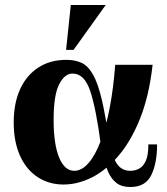

<svg xmlns="http://www.w3.org/2000/svg" viewBox="-20 -740 671 770"><path d="M235 0Q176 0 130.5 -30Q85 -60 60 -116Q35 -172 35 -249Q35 -326 60.5 -382Q86 -438 133.5 -469Q181 -500 246 -500Q281 -500 307 -488Q333 -476 353 -441Q373 -406 389 -337.5Q405 -269 420 -155H385Q365 -307 341.5 -376Q318 -445 271 -445Q239 -445 217 -401.5Q195 -358 195 -259Q195 -162 217 -108.5Q239 -55 278 -55Q308 -55 335 -86Q362 -117 383.5 -173.5Q405 -230 420 -308Q435 -386 442 -480H592Q578 -355 541.5 -264Q505 -173 454.5 -114.5Q404 -56 347.5 -28Q291 0 235 0ZM503 10Q468 10 447.5 -6Q427 -22 415.5 -47Q404 -72 398 -101Q392 -130 385 -155H420Q435 -99 453.5 -77Q472 -55 503 -55Q522 -55 538.5 -64Q555 -73 565 -95.5Q575 -118 575 -161H610Q610 -85 586.5 -37.5Q563 10 503 10ZM245 -540 264 -720H404L275 -540Z"/></svg>

Font: Brygada 1918
Style: Bold
Weight: 700
Designer: Mateusz Machalski | Borys Kosmynka | Przemek Hoffer
Foundry: NIEPODLEGLA 2018
Version: Version 3.006